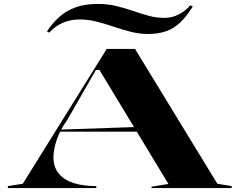

<svg xmlns="http://www.w3.org/2000/svg" viewBox="-20 -957 1219 977"><path d="M20 0V-10L96 -22L523 -708H667L1086 -22L1159 -10V0H751V-7L837 -21L486 -601H468L323 -348Q286 -297 269 -246.5Q252 -196 252 -157Q252 -107 279 -74Q306 -41 354.5 -25.5Q403 -10 470 -10V0ZM271 -287V-297L681 -311V-287ZM732 -784Q690 -784 646.5 -795Q603 -806 559 -821Q515 -836 471.5 -847Q428 -858 386 -858Q341 -858 302 -842Q263 -826 230 -791L219 -797Q247 -840 282.5 -871.5Q318 -903 365.5 -920Q413 -937 478 -937Q528 -937 571.5 -926.5Q615 -916 655.5 -902Q696 -888 735.5 -877Q775 -866 816 -866Q855 -866 889.5 -883.5Q924 -901 948 -930L961 -924Q930 -874 897.5 -843Q865 -812 825 -798Q785 -784 732 -784Z"/></svg>

Font: Kalnia Expanded Medium
Style: Regular
Weight: 500
Width: 7
Designer: Frida Medrano
Foundry: Frida Medrano
Version: Version 1.105